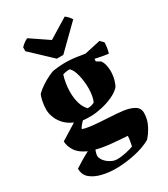

<svg xmlns="http://www.w3.org/2000/svg" viewBox="-223 -814 995 1134"><g transform="rotate(-30 275.0 -246.5)"><path d="M220 218Q176 218 131.5 207.5Q87 197 57.5 173Q28 149 28 106Q51 91 77 75.5Q103 60 130 46Q80 24 58.5 -8.5Q37 -41 36 -75L144 -142Q105 -159 82.5 -184.5Q60 -210 50 -237.5Q40 -265 40 -288Q40 -319 46.5 -348.5Q53 -378 60 -388Q78 -406 104.5 -423.5Q131 -441 156 -453Q181 -465 194 -468Q209 -470 233.5 -472.5Q258 -475 293 -474Q321 -473 349.5 -469Q378 -465 406 -460L515 -484L537 -462Q537 -429 526 -391Q500 -394 477.5 -398.5Q455 -403 437 -407L436 -390L463 -374Q474 -360 479 -340Q484 -320 484 -298Q484 -268 476.5 -240Q469 -212 459 -198Q437 -175 402 -159Q367 -143 327 -134Q287 -125 252 -124Q238 -124 221.5 -124.5Q205 -125 197 -127Q189 -120 178.5 -107.5Q168 -95 164 -85Q183 -78 213 -74Q243 -70 275.5 -68Q308 -66 336 -64Q385 -62 429.5 -56.5Q474 -51 502.5 -34.5Q531 -18 531 16Q531 59 510.5 98.5Q490 138 466 163Q421 189 354.5 203.5Q288 218 220 218ZM257 -174Q270 -174 283 -177.5Q296 -181 304 -186Q311 -200 315.5 -223.5Q320 -247 320 -276Q320 -322 309.5 -365.5Q299 -409 279 -427Q267 -427 253.5 -425Q240 -423 231 -419Q224 -397 219 -368Q214 -339 214 -307Q214 -266 224.5 -230.5Q235 -195 257 -174ZM256 174Q286 174 320 166.5Q354 159 370 152Q372 140 376 121.5Q380 103 380 85Q324 82 269.5 76.5Q215 71 174 60Q169 71 166 84.5Q163 98 165 106Q174 135 202.5 154.5Q231 174 256 174ZM245 -519 106 -650V-676Q116 -687 129.5 -697Q143 -707 154 -711L275 -629L409 -711Q417 -707 429.5 -693Q442 -679 445 -672L289 -519Z"/></g></svg>

Font: Labrada ExtraBold
Style: Regular
Weight: 800
Designer: Mercedes Jáuregui
Foundry: Omnibus-Type Team
Version: Version 1.000; ttfautohint (v1.8.4.7-5d5b)